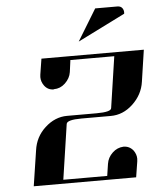

<svg xmlns="http://www.w3.org/2000/svg" viewBox="-57 -885 775 934"><g transform="rotate(-5 330.5 -418.0)"><path d="M69.8 0 96.2 -172.9Q105 -238.3 152.8 -282.2Q201.7 -327.1 261.2 -327.1H404.8Q476.6 -327.1 478 -346.2L515.1 -596.2H300.8L293 -538.1Q288.6 -507.8 263.2 -483.9Q239.7 -461.9 209 -461.9L208 -460.9Q179.2 -460.9 162.1 -483.9Q147.9 -503.4 147.9 -525.9Q147.9 -534.2 148.9 -538.1L161.1 -615.2H661.1L638.2 -460.9Q629.4 -397.9 580.1 -352.1Q532.7 -308.1 473.1 -308.1H330.1Q258.8 -308.1 255.9 -288.1L215.8 -19H430.2L439 -77.1Q443.4 -107.9 467.8 -130.9Q490.7 -152.3 521 -153.8Q550.3 -153.8 568.8 -130.9Q583 -111.3 583 -89.8Q583 -81.1 582 -77.1L569.8 0ZM349.1 -682.1 442.9 -835.9H550.8Q567.4 -835.9 575.2 -825.2Q583.5 -813.5 581.1 -797.9Z"/></g></svg>

Font: Hjet
Style: Italic
Weight: 400
Designer: T. Christopher White
Version: Version 1.2